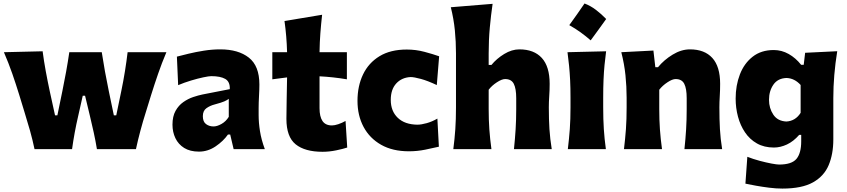

<svg xmlns="http://www.w3.org/2000/svg" viewBox="-20 -873 4959 1124"><path d="M182.1 0Q170.9 -53.7 155.8 -107.7Q140.6 -161.6 123.5 -216.3L92.8 -316.9Q73.2 -380.4 51.8 -442.1Q30.3 -503.9 2.9 -567.4L229.5 -572.8Q236.8 -516.6 248 -455.6Q259.3 -394.5 271.5 -337.9L302.2 -197.8H315.9L345.2 -340.3Q356.9 -397.5 367.2 -453.9Q377.4 -510.3 385.7 -567.4H575.7Q584 -512.7 594.5 -454.8Q605 -397 616.7 -340.8L646.5 -197.8H660.6L690.9 -344.2Q702.1 -397.9 711.7 -457.5Q721.2 -517.1 727.1 -567.4H954.1Q927.2 -503.9 905.8 -441.7Q884.3 -379.4 864.7 -316.9L834 -217.3Q816.4 -162.1 801.8 -107.2Q787.1 -52.2 775.9 0H547.4Q539.6 -47.4 528.6 -97.9Q517.6 -148.4 506.3 -194.8L478 -312.5H464.4L437.5 -192.9Q415.5 -98.6 401.9 0Z M1145 14.6Q1092.8 14.6 1058.3 -6.8Q1023.9 -28.3 1006.8 -64.2Q989.7 -100.1 989.7 -143.1Q989.7 -191.9 1007.6 -223.9Q1025.4 -255.9 1053.2 -275.4Q1081.1 -294.9 1111.1 -304.9Q1141.1 -314.9 1165 -319.8L1325.2 -351.1Q1327.1 -394.5 1298.8 -410.9Q1270.5 -427.2 1216.8 -427.2Q1203.1 -427.2 1170.7 -420.4Q1138.2 -413.6 1098.4 -401.6Q1058.6 -389.6 1022.9 -374.5L1015.6 -541.5Q1043.5 -548.8 1084.7 -558.8Q1126 -568.8 1174.1 -576.4Q1222.2 -584 1270 -584Q1375 -584 1436.8 -535.6Q1498.5 -487.3 1498.5 -378.4Q1498.5 -350.6 1496.3 -310.8Q1494.1 -271 1494.1 -240.2V-198.7Q1494.1 -154.8 1502 -105Q1509.8 -55.2 1530.3 0H1347.7L1327.6 -85.4H1314.5Q1287.6 -46.9 1242.2 -16.1Q1196.8 14.6 1145 14.6ZM1230 -132.8Q1251 -132.8 1276.9 -147.5Q1302.7 -162.1 1319.3 -189V-294.4Q1310.1 -287.1 1293.9 -279.8Q1277.8 -272.5 1237.3 -261.7Q1210.4 -254.9 1189 -240Q1167.5 -225.1 1167.5 -192.9Q1167.5 -160.6 1186 -146.7Q1204.6 -132.8 1230 -132.8Z M1868.2 15.6Q1765.1 15.6 1710.9 -28.1Q1656.7 -71.8 1656.7 -177.2Q1656.7 -231 1658.2 -289.6Q1659.7 -348.1 1660.6 -419.9L1574.2 -408.7V-567.4H1660.6Q1659.2 -616.7 1655.5 -660.4Q1651.9 -704.1 1645.5 -750L1865.7 -786.6Q1859.4 -729.5 1855.5 -678.7Q1851.6 -627.9 1850.6 -567.4H2010.7V-408.7Q1970.7 -415.5 1930.2 -419.9Q1889.6 -424.3 1850.6 -426.3V-239.7Q1850.6 -190.4 1867.9 -164.6Q1885.3 -138.7 1923.3 -138.7Q1939 -138.7 1960.7 -146Q1982.4 -153.3 2002.9 -165L2012.7 -9.3Q1989.7 -1.5 1948.5 7.1Q1907.2 15.6 1868.2 15.6Z M2374 12.7Q2278.3 12.7 2211.2 -25.4Q2144 -63.5 2108.4 -130.1Q2072.8 -196.8 2072.8 -282.7Q2072.8 -369.1 2105.2 -437Q2137.7 -504.9 2201.7 -543.9Q2265.6 -583 2361.3 -583Q2414.6 -583 2464.8 -569.6Q2515.1 -556.2 2550.8 -543.5L2537.1 -375Q2483.4 -400.4 2443.6 -411.1Q2403.8 -421.9 2383.8 -421.9Q2332 -419.4 2299.8 -384.5Q2267.6 -349.6 2267.6 -288.1Q2267.6 -222.7 2308.6 -183.3Q2349.6 -144 2423.3 -143.1Q2446.3 -143.1 2478.3 -152.1Q2510.3 -161.1 2540.5 -178.7L2549.3 -14.2Q2516.1 -6.3 2469.2 3.2Q2422.4 12.7 2374 12.7Z M2633.8 0Q2641.6 -60.1 2645.5 -116.9Q2649.4 -173.8 2649.4 -244.6V-560.5Q2649.4 -629.4 2642.8 -695.8Q2636.2 -762.2 2619.1 -830.6L2863.8 -850.6Q2854 -783.7 2847.4 -711.4Q2840.8 -639.2 2840.8 -560.5V-492.7H2856.9Q2887.2 -529.8 2931.6 -556.9Q2976.1 -584 3020.5 -584Q3106 -584 3151.9 -533.7Q3197.8 -483.4 3197.8 -382.3Q3197.8 -345.2 3195.3 -310.1Q3192.9 -274.9 3192.9 -244.6Q3192.9 -173.8 3196.5 -116.9Q3200.2 -60.1 3210 0H2988.8Q2995.1 -60.1 2998.5 -115.7Q3002 -171.4 3002 -233.9V-297.9Q3002 -354.5 2987.8 -382.3Q2973.6 -410.2 2937 -410.2Q2918 -410.2 2888.7 -391.1Q2859.4 -372.1 2840.8 -347.7V-233.9Q2840.8 -171.4 2844.7 -115.7Q2848.6 -60.1 2856.9 0Z M3401.9 -852.6Q3437.3 -839.2 3469 -815Q3500.7 -790.8 3528.7 -761.8Q3506.6 -731.2 3484.1 -699.8Q3461.5 -668.4 3437.9 -636.7Q3410.5 -660.8 3379.3 -683.4Q3348.2 -706 3312.7 -725.8Q3336.4 -758.1 3358.4 -789.7Q3380.4 -821.4 3401.9 -852.6ZM3304.2 0Q3311.5 -60.1 3315.7 -116.9Q3319.8 -173.8 3319.8 -244.6V-300.8Q3319.8 -358.9 3317.6 -403.8Q3315.4 -448.7 3311.5 -488Q3307.6 -527.3 3302.2 -567.4L3528.3 -572.8Q3522.9 -532.2 3519 -492.2Q3515.1 -452.1 3513.2 -406Q3511.2 -359.9 3511.2 -300.8V-244.6Q3511.2 -173.8 3514.9 -116.9Q3518.6 -60.1 3526.9 0Z M3632.8 0Q3640.1 -60.1 3644.3 -116.9Q3648.4 -173.8 3648.4 -244.6V-300.8Q3648.4 -366.2 3641.6 -432.4Q3634.8 -498.5 3617.2 -567.4L3805.2 -577.1L3816.4 -479.5H3832Q3867.2 -522.5 3917.7 -553.2Q3968.3 -584 4019 -584Q4104.5 -584 4150.1 -533.7Q4195.8 -483.4 4195.8 -382.3Q4195.8 -345.2 4193.6 -310.1Q4191.4 -274.9 4191.4 -244.6Q4191.4 -173.8 4194.6 -116.9Q4197.8 -60.1 4207.5 0H3986.8Q3993.2 -60.1 3996.6 -115.7Q4000 -171.4 4000 -233.9V-297.9Q4000 -354.5 3985.8 -382.3Q3971.7 -410.2 3935.1 -410.2Q3916 -410.2 3887.2 -391.1Q3858.4 -372.1 3839.4 -347.7V-233.9Q3839.4 -171.4 3843.3 -115.7Q3847.2 -60.1 3855.5 0Z M4560.1 231Q4523.9 231 4482.7 225.8Q4441.4 220.7 4404.5 213.9Q4367.7 207 4343.8 202.1L4355 44.9Q4388.7 58.1 4427 68.4Q4465.3 78.6 4496.6 84.5Q4527.8 90.3 4541 90.3Q4614.7 90.3 4642.6 57.1Q4670.4 23.9 4670.4 -45.4V-83.5H4658.7Q4625 -44.9 4586.7 -27.1Q4548.3 -9.3 4510.7 -9.3Q4453.6 -9.3 4411.4 -33.2Q4369.1 -57.1 4341.6 -97.9Q4314 -138.7 4300.3 -189.9Q4286.6 -241.2 4286.6 -295.9Q4286.6 -373 4311.5 -437.5Q4336.4 -502 4386.2 -541Q4436 -580.1 4509.8 -580.1Q4556.2 -580.1 4597.2 -556.9Q4638.2 -533.7 4669.9 -493.7H4685.1L4693.4 -564L4881.3 -573.2Q4858.4 -431.2 4858.4 -299.3V-56.6Q4858.4 28.8 4831.3 93.5Q4804.2 158.2 4739.3 194.6Q4674.3 231 4560.1 231ZM4583.5 -161.6Q4636.7 -164.6 4667 -212.4V-375.5Q4631.3 -415 4584 -416.5Q4533.2 -414.6 4507.6 -377.4Q4481.9 -340.3 4481.9 -288.6Q4481.9 -239.7 4507.1 -201.9Q4532.2 -164.1 4583.5 -161.6Z"/></svg>

Font: Pinar-DS2-FD ExtraBold
Style: Regular
Weight: 800
Designer: Amin Abedi
Version: Version 3.000